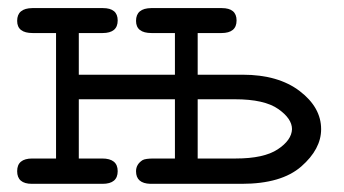

<svg xmlns="http://www.w3.org/2000/svg" viewBox="-20 -450 842 470"><path d="M59.1 -62H117.2V-369.1H60.1Q22 -369.1 22 -398.9Q22 -429.7 59.1 -430.2H231.9Q268.1 -430.2 268.1 -399.9Q268.1 -369.1 231 -369.1H172.9V-267.1H408.2V-369.1H351.1Q313 -369.1 313 -398.9Q313 -429.7 350.1 -430.2H522.9Q559.1 -430.2 559.1 -399.9Q559.1 -369.1 522 -369.1H463.9V-267.1H574.2Q661.1 -267.1 713.6 -227.1Q766.1 -187 766.1 -133.8Q766.1 -85 717.5 -42.5Q668.9 0 571.8 0H348.1Q313 -1 313 -30.8Q313 -47.9 329.1 -58.1Q335.9 -62 356.9 -62H408.2V-207H172.9V-62H230Q268.1 -62 268.1 -31Q268.1 0 231 0H58.1Q22 0 22 -31Q22 -62 59.1 -62ZM463.9 -62H557.1Q626 -62 659.9 -84.5Q693.8 -106.9 694.8 -133.8Q694.8 -159.7 660.9 -183.3Q627 -207 555.2 -207H463.9Z"/></svg>

Font: CMU Typewriter Text Variable Width
Style: Medium
Weight: 500
Version: Version 0.7.0